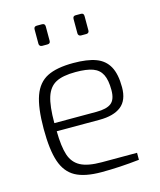

<svg xmlns="http://www.w3.org/2000/svg" viewBox="-114 -841 771 928"><g transform="rotate(-15 271.0 -376.5)"><path d="M62 -268Q62 -374 83 -432.5Q104 -491 151.5 -515Q199 -539 282 -539Q352 -539 395 -523Q438 -507 459 -469Q480 -431 480 -365Q480 -300 442.5 -270.5Q405 -241 334 -241H120Q121 -164 135 -121.5Q149 -79 185.5 -59.5Q222 -40 292 -40H468V-5Q369 6 279 6Q195 6 148.5 -19.5Q102 -45 82 -104Q62 -163 62 -268ZM330 -282Q381 -282 404 -300Q427 -318 427 -365Q427 -415 413 -443Q399 -471 368 -482.5Q337 -494 282 -494Q217 -494 182.5 -475.5Q148 -457 133.5 -412Q119 -367 119 -282ZM144 -672V-744Q144 -759 159 -759H185Q200 -759 200 -744V-672Q200 -658 185 -658H159Q152 -658 148 -662Q144 -666 144 -672ZM339 -672V-744Q339 -759 353 -759H380Q394 -759 394 -744V-672Q394 -665 390 -661.5Q386 -658 380 -658H353Q347 -658 343 -662Q339 -666 339 -672Z"/></g></svg>

Font: Exo Light
Style: Regular
Weight: 300
Designer: Natanael Gama
Foundry: Natanael Gama
Version: Version 1.500; ttfautohint (v1.6)